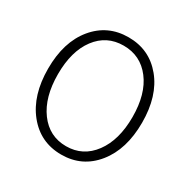

<svg xmlns="http://www.w3.org/2000/svg" viewBox="-167 -900 1061 1071"><g transform="rotate(30 363.0 -364.5)"><path d="M362.5 13Q228 13 144 -91Q60 -195 60 -366.5Q60 -538 144 -640Q228 -742 362.5 -742Q497 -742 581 -640Q665 -538 665 -366.5Q665 -195 581 -91Q497 13 362.5 13ZM188.5 -130Q254 -41 362.5 -41Q471 -41 537 -130Q603 -219 603 -367Q603 -515 537 -601.5Q471 -688 362 -688Q253 -688 188 -601.5Q123 -515 123 -367Q123 -219 188.5 -130Z"/></g></svg>

Font: Resource Han Rounded KR Light
Style: Regular
Weight: 300
Designer: Cyano Hao (round all glyphs); Ryoko NISHIZUKA 西塚涼子 (kana, bopomofo & ideographs); Paul D. Hunt (Latin, Greek & Cyrillic)
Foundry: Cyano Hao
Version: 0.990